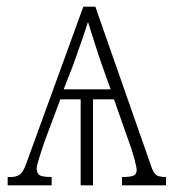

<svg xmlns="http://www.w3.org/2000/svg" viewBox="-20 -556 522 576"><path d="M3 0V-25H13Q29 -25 39.5 -32.5Q50 -40 59 -66L230 -536H266L434 -56Q440 -38 448 -31.5Q456 -25 478 -25V0H346V-25Q373 -25 381.5 -29.5Q390 -34 390 -46Q390 -53 384.5 -74Q379 -95 373 -113L322 -258H259V0H222V-258H161L112 -127Q104 -102 97 -80.5Q90 -59 90 -49Q91 -35 99.5 -30Q108 -25 135 -25V0ZM171 -288H312L289 -352Q274 -394 263 -430Q252 -466 244 -490Q237 -468 226 -436Q215 -404 198 -357Z"/></svg>

Font: Noto Serif SemiCondensed ExtraLight
Style: Regular
Weight: 200
Width: 4
Designer: Monotype Design Team
Foundry: Monotype Imaging Inc.
Version: Version 2.014